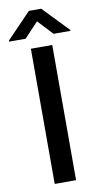

<svg xmlns="http://www.w3.org/2000/svg" viewBox="-129 -955 524 1000"><g transform="rotate(-10 133.0 -455.5)"><path d="M206 -771 132 -850 58 -771H-29V-777L100 -911H165L295 -776V-771ZM76 -715H189V0H76Z"/></g></svg>

Font: Freesentation 6 SemiBold
Style: Regular
Weight: 600
Designer: glyphs from Roboto by Christian Robertson / Hangul glyphs from Noto Sans CJK(Source Han Sans) by Jang Soo-young and Kang
Foundry: PT&
Version: Version 2.001